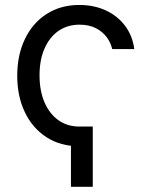

<svg xmlns="http://www.w3.org/2000/svg" viewBox="-20 -568 598 761"><path d="M347.7 -66.4V172.4H261.2V-66.4ZM294.9 11.7Q219.2 11.7 163.8 -24.4Q108.4 -60.5 78.4 -123.5Q48.3 -186.5 48.3 -267.6Q48.3 -350.1 78.9 -413.6Q109.4 -477.1 165 -512.7Q220.7 -548.3 294.4 -548.3Q353 -548.3 399.7 -526.6Q446.3 -504.9 475.8 -465.6Q505.4 -426.3 512.2 -373.5H424.8Q418.9 -399.4 402.3 -421.4Q385.7 -443.4 359.1 -456.8Q332.5 -470.2 294.9 -470.2Q247.6 -470.2 211.9 -445.6Q176.3 -420.9 156.5 -375.7Q136.7 -330.6 136.7 -270Q136.7 -208.5 156.2 -162.8Q175.8 -117.2 211.2 -91.8Q246.6 -66.4 294.9 -66.4Z"/></svg>

Font: Inter 17pt
Style: Regular
Weight: 400
Version: Version 4.001;git-66647c0bb